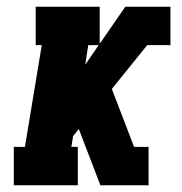

<svg xmlns="http://www.w3.org/2000/svg" viewBox="-20 -550 540 570"><path d="M21 0V-114H54L104 -416H86V-530H276V-420L352 -530H486V-416H417L312 -286L378 -114H421V-2L422 0H278L214 -167L197 -146L192 -114H211V0ZM233 -358 273 -416H242Z"/></svg>

Font: Iosevka Slab Heavy Oblique
Style: Regular
Weight: 900
Italic angle: -9°
Monospace: yes
Designer: Belleve Invis
Foundry: Belleve Invis
Version: Version 11.1.1; ttfautohint (v1.8.3)